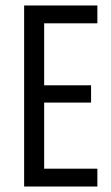

<svg xmlns="http://www.w3.org/2000/svg" viewBox="-20 -680 403 700"><path d="M68 0V-660H141V0ZM92 0V-65H335V0ZM92 -306V-369H312V-306ZM92 -595V-660H335V-595Z"/></svg>

Font: Bricolage Grotesque 24pt Condensed Light
Style: Regular
Weight: 300
Width: 3
Designer: Mathieu Triay
Foundry: Atelier Triay
Version: Version 1.001;gftools[0.9.33.dev8+g029e19f]